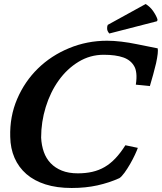

<svg xmlns="http://www.w3.org/2000/svg" viewBox="-20 -925 807 957"><path d="M368 -61Q407 -61 440 -68.5Q473 -76 501.5 -92.5Q530 -109 555.5 -136Q581 -163 605 -201L667 -188Q663 -176 652.5 -153.5Q642 -131 628.5 -107.5Q615 -84 600.5 -64Q586 -44 575 -37Q524 -14 465.5 -1Q407 12 337 12Q263 12 206.5 -6Q150 -24 111.5 -57.5Q73 -91 52.5 -138Q32 -185 31 -243Q28 -344 65.5 -431.5Q103 -519 169 -583.5Q235 -648 324.5 -685Q414 -722 514 -722Q546 -722 584.5 -717.5Q623 -713 661 -705L766 -684Q770 -666 758 -610Q752 -584 743.5 -553.5Q735 -523 727 -496L657 -503Q662 -536 659.5 -558.5Q657 -581 650 -593Q633 -625 595 -638.5Q557 -652 497 -652Q429 -652 371.5 -617Q314 -582 272.5 -524Q231 -466 208 -391.5Q185 -317 185 -239Q187 -200 198.5 -167.5Q210 -135 232.5 -111.5Q255 -88 288.5 -74.5Q322 -61 368 -61ZM706 -905Q729 -891 744.5 -868Q760 -845 765 -828Q765 -821 762 -819L525 -758Q515 -769 514 -780.5Q513 -792 517 -801Z"/></svg>

Font: Lusitana
Style: Bold Italic
Weight: 700
Designer: Ana Paula Megda
Foundry: Ana Paula Megda
Version: Version 1.000; ttfautohint (v1.1) -l 8 -r 50 -G 200 -x 14 -D